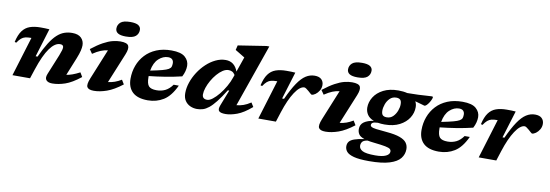

<svg xmlns="http://www.w3.org/2000/svg" viewBox="-66 -1238 5625 1963"><g transform="rotate(10 2746.0 -256.0)"><path d="M45.5 -334 28.5 -338.5Q45.5 -414 76 -455.8Q106.5 -497.5 153 -514Q199.5 -530.5 264 -530.5Q290.5 -530.5 308.8 -530Q327 -529.5 355.5 -527.5L265 -231.5H285Q326 -321 363 -379.5Q400 -438 436.2 -471.2Q472.5 -504.5 511 -518Q549.5 -531.5 593 -531.5Q656 -531.5 686.8 -500.8Q717.5 -470 717.5 -424.5Q717.5 -401.5 710 -369Q702.5 -336.5 681.5 -284L606.5 -99Q635 -103 668 -114.8Q701 -126.5 744.5 -149L770.5 -105Q681 -34 611.2 -10.5Q541.5 13 479.5 13Q436 13 417 -8.8Q398 -30.5 416 -75L501 -283Q516 -321.5 520.8 -339.5Q525.5 -357.5 525.5 -369Q525.5 -397 490.5 -397Q436.5 -397 383.2 -323.5Q330 -250 280 -98.5L247.5 0H65L190 -408.5H183.5Q150.5 -408.5 127.5 -403Q104.5 -397.5 85.5 -381.5Q66.5 -365.5 45.5 -334Z M1028.5 -655Q1028.5 -694 1057.5 -719.5Q1086.5 -745 1159.5 -745Q1215.5 -745 1241.8 -728.5Q1268 -712 1268 -681Q1268 -641.5 1239 -616Q1210 -590.5 1137 -590.5Q1081 -590.5 1054.8 -607Q1028.5 -623.5 1028.5 -655ZM855 -107 982.5 -419.5Q945.5 -415.5 909.5 -401Q873.5 -386.5 828 -356L797.5 -400Q865 -453 917.8 -481.5Q970.5 -510 1013.2 -520.8Q1056 -531.5 1093 -531.5Q1162.5 -531.5 1177.2 -502.8Q1192 -474 1166.5 -411.5L1039 -100.5Q1108 -107 1176 -149L1203 -104.5Q1116.5 -37.5 1044.2 -12.2Q972 13 911 13Q856.5 13 841.5 -12.2Q826.5 -37.5 855 -107Z M1758.5 -190Q1706 -76.5 1633.8 -31.8Q1561.5 13 1471 13Q1364.5 13 1312.2 -36Q1260 -85 1260 -175Q1260 -247 1283.8 -311.2Q1307.5 -375.5 1353.8 -425.2Q1400 -475 1468 -503.2Q1536 -531.5 1624 -531.5Q1723 -531.5 1765.2 -494Q1807.5 -456.5 1807.5 -403Q1807.5 -377 1800.2 -348.5Q1793 -320 1777 -289.5Q1694 -269.5 1606.8 -255.5Q1519.5 -241.5 1438 -233Q1438 -227.5 1438 -221.5Q1438 -154.5 1460.5 -129.2Q1483 -104 1542 -104Q1590.5 -104 1631 -123.5Q1671.5 -143 1705 -190ZM1601.5 -457.5Q1549.5 -457.5 1504 -416.2Q1458.5 -375 1443.5 -290.5Q1521.5 -306 1565.2 -317.8Q1609 -329.5 1628.8 -341.5Q1648.5 -353.5 1653.5 -368.2Q1658.5 -383 1658.5 -404Q1658.5 -428.5 1644.5 -443Q1630.5 -457.5 1601.5 -457.5Z M2546.5 -107Q2464 -36 2397.2 -11.5Q2330.5 13 2278.5 13Q2227.5 13 2210.8 -4.2Q2194 -21.5 2212 -67L2275.5 -229.5H2260.5Q2212 -151.5 2174 -103.5Q2136 -55.5 2104.2 -30.2Q2072.5 -5 2043 4Q2013.5 13 1982 13Q1944 13 1910.8 -2.2Q1877.5 -17.5 1857 -48.5Q1836.5 -79.5 1836.5 -127Q1836.5 -181.5 1855.8 -238.2Q1875 -295 1909 -347.5Q1943 -400 1987.5 -441.5Q2032 -483 2082.8 -507.2Q2133.5 -531.5 2186 -531.5Q2278 -531.5 2314 -434L2368 -590Q2359 -595.5 2340.8 -606.5Q2322.5 -617.5 2302.5 -629.8Q2282.5 -642 2268 -650.5L2280 -699.5L2572 -745H2600.5L2373.5 -95.5Q2410 -98.5 2445 -110.8Q2480 -123 2520 -149.5ZM2017 -146Q2017 -97.5 2068.5 -97.5Q2093 -97.5 2124.5 -121.8Q2156 -146 2188.5 -185.8Q2221 -225.5 2248.5 -273.8Q2276 -322 2292 -370L2301 -396Q2286.5 -419 2269.5 -427Q2252.5 -435 2232.5 -435Q2203 -435 2172.8 -415Q2142.5 -395 2114.5 -362.5Q2086.5 -330 2064.5 -291.2Q2042.5 -252.5 2029.8 -214.2Q2017 -176 2017 -146Z M2742.5 -408.5H2736Q2703 -408.5 2680 -403Q2657 -397.5 2638 -381.5Q2619 -365.5 2598 -334L2581 -338.5Q2598 -414 2628.5 -455.8Q2659 -497.5 2705.5 -514Q2752 -530.5 2816.5 -530.5Q2848 -530.5 2866.5 -530Q2885 -529.5 2908.5 -527.5L2821.5 -244H2841.5Q2890 -350.5 2933 -413.8Q2976 -477 3018.8 -504.2Q3061.5 -531.5 3110 -531.5Q3157.5 -531.5 3180.8 -508.5Q3204 -485.5 3204 -450Q3204 -418.5 3188.2 -392.2Q3172.5 -366 3150.8 -350.2Q3129 -334.5 3110.5 -334.5Q3108 -334.5 3096.5 -345Q3085 -355.5 3072.5 -366.5Q3060 -377.5 3047.2 -386.2Q3034.5 -395 3026.5 -395Q2980 -395 2928.2 -316.5Q2876.5 -238 2833 -103L2800 0H2617.5Z M3433.5 -655Q3433.5 -694 3462.5 -719.5Q3491.5 -745 3564.5 -745Q3620.5 -745 3646.8 -728.5Q3673 -712 3673 -681Q3673 -641.5 3644 -616Q3615 -590.5 3542 -590.5Q3486 -590.5 3459.8 -607Q3433.5 -623.5 3433.5 -655ZM3260 -107 3387.5 -419.5Q3350.5 -415.5 3314.5 -401Q3278.5 -386.5 3233 -356L3202.5 -400Q3270 -453 3322.8 -481.5Q3375.5 -510 3418.2 -520.8Q3461 -531.5 3498 -531.5Q3567.5 -531.5 3582.2 -502.8Q3597 -474 3571.5 -411.5L3444 -100.5Q3513 -107 3581 -149L3608 -104.5Q3521.5 -37.5 3449.2 -12.2Q3377 13 3316 13Q3261.5 13 3246.5 -12.2Q3231.5 -37.5 3260 -107Z M3807 232.5Q3704 232.5 3649 217.8Q3594 203 3573.2 178.2Q3552.5 153.5 3552.5 122Q3552.5 94 3567.5 74.2Q3582.5 54.5 3619.8 41.2Q3657 28 3722.5 18.5Q3677.5 3.5 3662.8 -19.8Q3648 -43 3648 -73Q3648 -121 3684.8 -146.8Q3721.5 -172.5 3785 -181.5Q3737.5 -199.5 3716.5 -232Q3695.5 -264.5 3695 -303.5Q3694.5 -361 3727.2 -413.5Q3760 -466 3823.8 -498.8Q3887.5 -531.5 3979 -531.5Q4031.5 -531.5 4071.5 -521Q4132.5 -521 4185.5 -523.5Q4238.5 -526 4275.5 -528.8Q4312.5 -531.5 4326.5 -531.5Q4330.5 -531.5 4334 -529.8Q4337.5 -528 4337.5 -523.5Q4337.5 -514.5 4330.2 -498Q4323 -481.5 4312 -464.5Q4301 -447.5 4289 -435.8Q4277 -424 4267 -424Q4263 -424 4237.2 -432.8Q4211.5 -441.5 4167.5 -452.5Q4182 -426 4182 -392.5Q4182.5 -334.5 4149.8 -282.2Q4117 -230 4053.5 -197Q3990 -164 3898.5 -164Q3860.5 -164 3829.5 -169.5Q3789.5 -168 3775.8 -159Q3762 -150 3762 -135.5Q3762 -123 3774 -115.8Q3786 -108.5 3822.8 -103.2Q3859.5 -98 3934 -92Q4021.5 -84.5 4071.5 -66.2Q4121.5 -48 4142.2 -19.8Q4163 8.5 4163 46.5Q4163 100 4129.8 142Q4096.5 184 4018.8 208.2Q3941 232.5 3807 232.5ZM3907.5 -240Q3946.5 -240 3972.8 -266.2Q3999 -292.5 4012.5 -329Q4026 -365.5 4025.5 -396.5Q4025.5 -429 4011.8 -442.2Q3998 -455.5 3970.5 -455.5Q3931 -455.5 3904.5 -429.5Q3878 -403.5 3865 -367Q3852 -330.5 3852 -299.5Q3852.5 -266.5 3866 -253.2Q3879.5 -240 3907.5 -240ZM3690.5 92Q3690.5 125 3726.5 144.2Q3762.5 163.5 3859 163.5Q3931.5 163.5 3969 145.8Q4006.5 128 4006.5 99Q4006.5 82.5 3994.5 72.2Q3982.5 62 3943.8 54.2Q3905 46.5 3824.5 38Q3786.5 34 3757.5 28Q3717.5 34 3704 51Q3690.5 68 3690.5 92Z M4779.5 -190Q4727 -76.5 4654.8 -31.8Q4582.5 13 4492 13Q4385.5 13 4333.2 -36Q4281 -85 4281 -175Q4281 -247 4304.8 -311.2Q4328.5 -375.5 4374.8 -425.2Q4421 -475 4489 -503.2Q4557 -531.5 4645 -531.5Q4744 -531.5 4786.2 -494Q4828.5 -456.5 4828.5 -403Q4828.5 -377 4821.2 -348.5Q4814 -320 4798 -289.5Q4715 -269.5 4627.8 -255.5Q4540.5 -241.5 4459 -233Q4459 -227.5 4459 -221.5Q4459 -154.5 4481.5 -129.2Q4504 -104 4563 -104Q4611.5 -104 4652 -123.5Q4692.5 -143 4726 -190ZM4622.5 -457.5Q4570.5 -457.5 4525 -416.2Q4479.5 -375 4464.5 -290.5Q4542.5 -306 4586.2 -317.8Q4630 -329.5 4649.8 -341.5Q4669.5 -353.5 4674.5 -368.2Q4679.5 -383 4679.5 -404Q4679.5 -428.5 4665.5 -443Q4651.5 -457.5 4622.5 -457.5Z M5030.5 -408.5H5024Q4991 -408.5 4968 -403Q4945 -397.5 4926 -381.5Q4907 -365.5 4886 -334L4869 -338.5Q4886 -414 4916.5 -455.8Q4947 -497.5 4993.5 -514Q5040 -530.5 5104.5 -530.5Q5136 -530.5 5154.5 -530Q5173 -529.5 5196.5 -527.5L5109.5 -244H5129.5Q5178 -350.5 5221 -413.8Q5264 -477 5306.8 -504.2Q5349.5 -531.5 5398 -531.5Q5445.5 -531.5 5468.8 -508.5Q5492 -485.5 5492 -450Q5492 -418.5 5476.2 -392.2Q5460.5 -366 5438.8 -350.2Q5417 -334.5 5398.5 -334.5Q5396 -334.5 5384.5 -345Q5373 -355.5 5360.5 -366.5Q5348 -377.5 5335.2 -386.2Q5322.5 -395 5314.5 -395Q5268 -395 5216.2 -316.5Q5164.5 -238 5121 -103L5088 0H4905.5Z"/></g></svg>

Font: Newsreader Caption
Style: Bold Italic
Weight: 700
Italic angle: -17°
Designer: Hugues Gentile
Foundry: Production Type
Version: Version 1.001